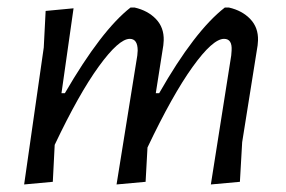

<svg xmlns="http://www.w3.org/2000/svg" viewBox="-20 -485 757 509"><path d="M175 -463 143 -238H152Q249 -405 326 -465H337Q372 -457 393.5 -434.5Q415 -412 414 -378L413 -365L393 -238H402Q496 -403 576 -465H587Q622 -457 643.5 -434.5Q665 -412 664 -378L663 -365L622 -108L616 -3L539 4L593 -338L594 -351Q596 -382 574 -382Q544 -382 490.5 -307.5Q437 -233 371 -94L366 -3L289 4L344 -338L345 -351Q345 -382 324 -382Q295 -382 242 -309Q189 -236 125 -101L120 -3L44 4L96 -359L101 -456Z"/></svg>

Font: Alegreya Sans
Style: Italic
Weight: 400
Italic angle: -7°
Designer: Juan Pablo del Peral
Foundry: Huerta Tipografica
Version: Version 2.007